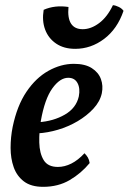

<svg xmlns="http://www.w3.org/2000/svg" viewBox="-20 -714 498 743"><path d="M147 9Q100 9 72.5 -12Q45 -33 33 -67Q21 -101 21 -142Q21 -183 29 -223Q46 -305 82.5 -359Q119 -413 167.5 -440Q216 -467 266 -467Q309 -467 335 -450.5Q361 -434 370.5 -408Q380 -382 374 -353Q367 -321 341.5 -293.5Q316 -266 280.5 -245Q245 -224 204.5 -212Q164 -200 126 -198L129 -241Q187 -245 231 -270.5Q275 -296 285 -341Q291 -372 280 -392.5Q269 -413 244 -413Q212 -413 182.5 -372Q153 -331 138 -246Q131 -204 132 -162.5Q133 -121 149 -94.5Q165 -68 204 -68Q230 -68 256 -81Q282 -94 307 -121Q315 -113 320 -104.5Q325 -96 327 -83Q294 -43 249.5 -17Q205 9 147 9ZM271 -525Q227 -525 197 -545.5Q167 -566 154.5 -600Q142 -634 149 -676Q192 -695 245 -687Q241 -644 255 -622.5Q269 -601 300 -601Q332 -601 363.5 -624.5Q395 -648 417 -694Q428 -693 440 -687Q452 -681 458 -672Q434 -602 383 -563.5Q332 -525 271 -525Z"/></svg>

Font: Vollkorn Medium
Style: Italic
Weight: 500
Italic angle: -11°
Designer: Friedrich Althausen
Foundry: Friedrich Althausen
Version: Version 5.000